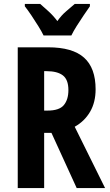

<svg xmlns="http://www.w3.org/2000/svg" viewBox="-20 -1047 557 974"><path d="M224 -807Q348 -807 406.5 -754.5Q465 -702 465 -594Q465 -528 437 -480Q409 -432 359 -404L513 -93H369L241 -373H204V-93H70V-807ZM216 -686H204V-486H221Q281 -486 304 -514Q327 -542 327 -590Q327 -643 299 -664.5Q271 -686 216 -686ZM201 -867Q192 -886 175 -913.5Q158 -941 139.5 -968.5Q121 -996 106 -1015V-1027H184Q200 -1013 225 -990.5Q250 -968 271 -940Q292 -970 316 -990Q340 -1010 359 -1027H436V-1015Q422 -995 404 -968.5Q386 -942 369 -915Q352 -888 342 -867Z"/></svg>

Font: Noto Sans Kannada UI ExtraCondensed
Style: Bold
Weight: 700
Width: 2
Designer: Jelle Bosma - Monotype Design Team
Foundry: Monotype Imaging Inc.
Version: Version 2.005; ttfautohint (v1.8.4.7-5d5b)